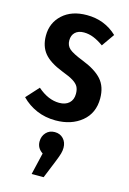

<svg xmlns="http://www.w3.org/2000/svg" viewBox="-128 -604 654 975"><g transform="rotate(15 199.0 -117.0)"><path d="M363 -481 316 -414Q288 -434 263 -444Q238 -454 212 -454Q183 -454 166.5 -438.5Q150 -423 150 -396Q150 -369 168.5 -352.5Q187 -336 243 -314Q312 -287 345 -250Q378 -213 378 -151Q378 -74 324 -29.5Q270 15 187 15Q133 15 87.5 -4.5Q42 -24 8 -59L68 -125Q124 -76 182 -76Q215 -76 234 -93.5Q253 -111 253 -142Q253 -165 245 -179.5Q237 -194 217 -206.5Q197 -219 157 -234Q88 -261 58.5 -297Q29 -333 29 -389Q29 -456 76.5 -499.5Q124 -543 204 -543Q298 -543 363 -481ZM263 139Q263 154 258.5 170Q254 186 241 218L204 309H141L168 194Q137 174 137 139Q137 111 154.5 92Q172 73 200 73Q228 73 245.5 91.5Q263 110 263 139Z"/></g></svg>

Font: Fira Sans Extra Condensed Medium
Style: Regular
Weight: 500
Width: 1
Designer: Carrois Corporate & Edenspiekermann AG
Foundry: Carrois Corporate GbR & Edenspiekermann AG
Version: Version 4.203